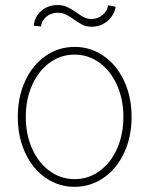

<svg xmlns="http://www.w3.org/2000/svg" viewBox="-20 -722 585 753"><path d="M49.8 -263.7Q49.8 -341.8 78.6 -404.3Q107.4 -466.8 158.4 -502.4Q209.5 -538.1 272.5 -538.1Q335.4 -538.1 386.7 -502.4Q438 -466.8 467 -404.1Q496.1 -341.3 496.1 -263.7Q496.1 -185.5 467 -123Q438 -60.5 386.7 -24.9Q335.4 10.7 272.5 10.7Q209.5 10.7 158.4 -24.9Q107.4 -60.5 78.6 -123Q49.8 -185.5 49.8 -263.7ZM463.9 -263.7Q463.9 -332 439.2 -387.7Q414.6 -443.4 370.8 -475.6Q327.1 -507.8 272.5 -507.8Q217.8 -507.8 174.1 -475.6Q130.4 -443.4 105.7 -387.7Q81.1 -332 81.1 -263.7Q81.1 -195.3 105.7 -139.6Q130.4 -84 174.1 -51.8Q217.8 -19.5 272.5 -19.5Q327.6 -19.5 371.3 -51.8Q415 -84 439.5 -139.6Q463.9 -195.3 463.9 -263.7ZM205.1 -702.1Q227.1 -702.1 242.4 -695.1Q257.8 -688 280.3 -672.9Q296.4 -660.6 309.6 -654.1Q322.8 -647.5 338.9 -647.5Q362.8 -647.5 381.3 -662.4Q399.9 -677.2 404.3 -701.2L433.6 -695.3Q427.2 -660.6 400.6 -638.9Q374 -617.2 339.8 -617.2Q319.8 -617.2 305.7 -623.8Q291.5 -630.4 271.5 -644.5Q252.9 -658.2 239 -665Q225.1 -671.9 206.1 -671.9Q180.7 -671.9 162.1 -656.7Q143.6 -641.6 140.6 -618.2L112.3 -621.1Q115.7 -656.7 142.1 -679.4Q168.5 -702.1 205.1 -702.1Z"/></svg>

Font: Pretendard JP Thin
Style: Regular
Weight: 100
Designer: Base glyphs from Inter by Rasmus Andersson; Hangeul glyphs from Noto Sans CJK(Source Han Sans) by Jang Soo-young and Kan
Foundry: Kil Hyung-jin
Version: Version 1.309